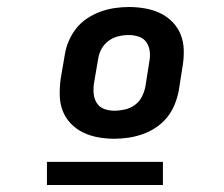

<svg xmlns="http://www.w3.org/2000/svg" viewBox="-20 -713 640 548"><path d="M306 -317Q283 -317 260.5 -321Q238 -325 218 -334.5Q198 -344 182.5 -360Q167 -376 159 -396.5Q151 -417 150.5 -440.5Q150 -464 153 -487L165 -557Q168 -577 176.5 -596.5Q185 -616 198 -632.5Q211 -649 229.5 -661Q248 -673 267.5 -680Q287 -687 307.5 -690Q328 -693 348 -693Q371 -693 394 -689Q417 -685 437 -675.5Q457 -666 472.5 -650Q488 -634 496 -613.5Q504 -593 504.5 -569.5Q505 -546 501 -523L490 -453Q486 -433 478 -413.5Q470 -394 456.5 -377.5Q443 -361 425 -349Q407 -337 387 -330Q367 -323 346.5 -320Q326 -317 306 -317ZM306 -397Q321 -397 336.5 -400.5Q352 -404 365 -413.5Q378 -423 385 -437Q392 -451 395 -466L406 -536Q409 -551 407.5 -565.5Q406 -580 398.5 -591.5Q391 -603 377 -608Q363 -613 348 -613Q333 -613 318 -609.5Q303 -606 290 -596.5Q277 -587 269.5 -573Q262 -559 260 -544L248 -474Q246 -459 247.5 -444.5Q249 -430 256.5 -418.5Q264 -407 277.5 -402Q291 -397 306 -397ZM114 -185V-251H445V-185Z"/></svg>

Font: Iosevka HT Extrabold Extended
Style: Italic
Weight: 800
Width: 7
Italic angle: -9°
Monospace: yes
Designer: Belleve Invis
Foundry: Belleve Invis
Version: Version 32.3.0; ttfautohint (v1.8.4)